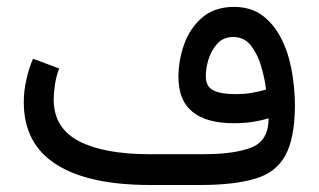

<svg xmlns="http://www.w3.org/2000/svg" viewBox="-20 -528 910 548"><path d="M746.6 -190.4C746.6 -148.4 731 -121.1 699.7 -107.9C668 -94.7 621.6 -87.9 560.5 -87.9H406.7C319.3 -87.9 252 -100.6 204.6 -125.5C157.2 -150.4 133.3 -189.9 133.3 -243.7C133.3 -257.8 134.8 -272.9 137.2 -288.6C139.6 -304.2 143.6 -318.8 148.9 -332.5L74.2 -360.4C65.9 -341.3 59.6 -321.3 55.2 -300.3C50.3 -279.3 47.9 -258.3 47.9 -236.3C47.9 -157.7 78.1 -99.1 139.2 -59.6C200.2 -20 290 0 408.7 0H550.3C615.2 0 667.5 -5.9 707 -17.6C746.6 -28.8 775.9 -50.8 793.9 -83.5C812 -115.7 821.3 -163.1 821.8 -225.1C821.8 -260.7 818.4 -295.9 812 -329.6C805.7 -363.3 795.4 -394 781.2 -420.9C767.1 -447.8 749.5 -468.8 727.5 -484.9C705.6 -500.5 679.2 -508.3 648.4 -508.3C610.8 -508.3 580.1 -498 556.6 -477.5C533.2 -457 516.1 -431.6 505.4 -400.9C494.6 -370.1 489.3 -339.8 489.3 -309.1C489.3 -263.7 502.4 -230.5 529.3 -209C555.7 -187 595.2 -176.3 648.4 -176.3C683.6 -176.3 716.3 -181.2 746.6 -190.4ZM739.3 -272.5C725.1 -268.1 710.9 -265.1 696.8 -262.7C682.6 -260.3 668 -259.3 653.8 -259.3C625 -259.3 603.5 -262.7 589.4 -270C574.7 -276.9 567.4 -290.5 567.4 -311C567.4 -325.2 569.8 -341.3 575.2 -358.9C580.6 -376 588.9 -391.1 600.6 -403.8C611.8 -416 627 -422.4 645.5 -422.4C666.5 -422.4 683.1 -414.6 695.8 -398.4C708.5 -382.3 718.3 -362.8 725.1 -339.8C731.9 -316.9 736.8 -294.4 739.3 -272.5Z"/></svg>

Font: Vazir
Style: Regular
Weight: 400
Designer: Saber Rastikerdar
Foundry: Saber Rastikerdar
Version: Version 27.002;January 24, 2021;FontCreator 13.0.0.2683 64-b